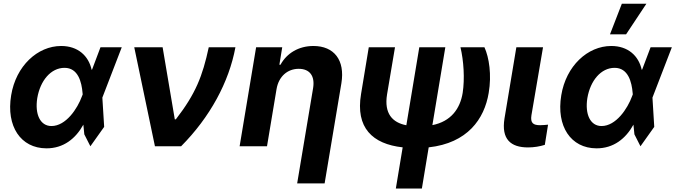

<svg xmlns="http://www.w3.org/2000/svg" viewBox="-20 -806 3722 1058"><path d="M235.1 11.4C329.5 12.1 397 -42.3 439.3 -119L444.6 -65.7L478 0L554 -106.9L544 -268.1L650.9 -545.5H533.7L487.6 -423.3L485.1 -421.2C468 -498.9 409.1 -552.6 317.1 -552.6C186.8 -552.6 67.8 -442.5 41.5 -280.9C13.1 -110.1 94.1 10.7 235.1 11.4ZM185.4 -265.6C201.7 -361.9 260.3 -432.2 335.6 -432.2C410.2 -432.2 430 -354.8 435 -292.6L435.7 -285.9L431.8 -275.9C407 -207.4 343.4 -111.5 263.5 -111.5C201.7 -111.5 171.2 -176.1 185.4 -265.6Z M833.8 0H978C1137.1 -160.2 1241.8 -353.3 1277.3 -545.5H1130.3C1096.2 -386.7 1058.2 -289.4 948.9 -148.4H943.2L876.1 -545.5H719.8Z M1503.9 -315.3C1516 -385.7 1565 -426.8 1626.1 -426.8C1687.1 -426.8 1716.3 -387.1 1705.3 -320.3L1617.5 204.5H1768.8L1861.2 -347.3C1882.1 -474.8 1821 -552.6 1707 -552.6C1626.1 -552.6 1560.4 -513.1 1525.6 -449.2H1519.5L1535.2 -545.5H1391.3L1300.4 0H1451.3Z M2012.1 -545.5 1969.5 -287.6C1938.6 -102.6 2031.6 -12.4 2198.9 6L2161.2 233H2304.7L2342.3 6C2555.8 -17.4 2649.1 -149.9 2672.9 -294C2690 -393.8 2675.1 -489.3 2649.5 -545.5H2517.4C2535.2 -470.5 2541.5 -372.2 2529.5 -294C2515.3 -206.7 2464.8 -136.7 2362.6 -116.5L2433.9 -545.5H2290.5L2219.1 -115.8C2143.1 -130.3 2095.5 -179.7 2112.9 -286.2L2156.6 -545.5Z M2825.3 -545.5 2759.9 -152.7C2741.8 -39.1 2794 6.4 2889.6 6.4C2922.9 6.4 2955.6 0.7 2982.2 -7.8L3000 -119C2987.9 -117.9 2971.2 -116.1 2956.7 -116.1C2919 -116.1 2901.6 -127.1 2908.4 -170.8L2972.3 -545.5Z M3266.3 11.4C3360.8 12.1 3428.3 -42.3 3470.5 -119L3475.9 -65.7L3509.2 0L3585.2 -106.9L3575.3 -268.1L3682.2 -545.5H3565L3518.8 -423.3L3516.3 -421.2C3499.3 -498.9 3440.3 -552.6 3348.4 -552.6C3218 -552.6 3099.1 -442.5 3072.8 -280.9C3044.4 -110.1 3125.4 10.7 3266.3 11.4ZM3216.6 -265.6C3233 -361.9 3291.5 -432.2 3366.8 -432.2C3441.4 -432.2 3461.3 -354.8 3466.3 -292.6L3467 -285.9L3463.1 -275.9C3438.2 -207.4 3374.6 -111.5 3294.7 -111.5C3233 -111.5 3202.4 -176.1 3216.6 -265.6ZM3341.3 -616.8H3430L3541.9 -785.5H3406.6Z"/></svg>

Font: Margiela Sans
Style: Bold Italic
Weight: 700
Italic angle: -9.39999°
Designer: Stefan Endress, Andreas Faust
Version: Version 1.100;FEAKit 1.0